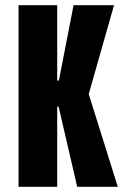

<svg xmlns="http://www.w3.org/2000/svg" viewBox="-20 -720 490 740"><path d="M277.5 0 206 -308.5H200.5V0H51.5V-700H200.5V-409.5H207L263.5 -700H419.5L322 -357.5L434 0Z"/></svg>

Font: League Mono Condensed
Style: Bold
Weight: 700
Width: 1
Designer: Tyler Finck
Foundry: The League of Moveable Type / Tyler Finck
Version: Version 2.210